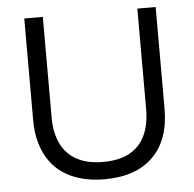

<svg xmlns="http://www.w3.org/2000/svg" viewBox="-50 -710 783 773"><g transform="rotate(-5 342.0 -323.5)"><path d="M342 13Q291 13 249 1.5Q207 -10 175 -31.5Q143 -53 121 -85Q99 -117 87.5 -158Q76 -199 76 -249V-660H151V-253Q151 -192 172 -148Q193 -104 235.5 -80.5Q278 -57 342 -57Q408 -57 450 -80.5Q492 -104 512.5 -148Q533 -192 533 -253V-660H607V-249Q607 -123 538 -55Q469 13 342 13Z"/></g></svg>

Font: Bricolage Grotesque 36pt Light
Style: Regular
Weight: 300
Designer: Mathieu Triay
Foundry: Atelier Triay
Version: Version 1.001;gftools[0.9.33.dev8+g029e19f]